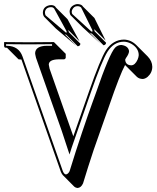

<svg xmlns="http://www.w3.org/2000/svg" viewBox="-20 -852 769 940"><path d="M586.9 -658.2Q620.6 -657.2 646.5 -632.3L703.1 -575.7Q725.1 -552.7 725.6 -525.4Q725.6 -496.1 702.6 -475.6Q690.4 -465.8 678.7 -465.3Q660.6 -465.8 649.9 -476.1L593.3 -532.7L592.3 -533.7Q566.9 -486.8 514.6 -334.5Q514.6 -334.5 438.5 -117.7Q410.6 -33.7 386.7 45.4Q377 67.4 359.4 68.4Q350.1 67.4 343.8 62L287.6 5.4Q281.7 -1.5 277.8 -11.2L85 -560.5Q77.6 -561.5 70.8 -561.5L14.2 -618.2H7.8Q4.4 -618.7 2.4 -620.1Q0.5 -623 0 -626V-645L2 -646Q2.9 -646 119.1 -645L243.2 -646L245.1 -645L301.8 -588.4V-569.3Q299.8 -562.5 293.5 -561.5H266.6Q219.2 -560.5 218.8 -535.6Q219.2 -530.3 222.7 -515.6L338.9 -184.6L415 -401.9Q471.7 -564.5 499 -606.4Q533.7 -657.7 586.9 -658.2ZM189.9 -789.1Q189.9 -814.9 214.4 -824.2Q222.7 -827.1 231 -827.1Q243.2 -826.7 250 -820.3Q252.4 -817.4 253.9 -814.9L310.5 -758.3L369.6 -649.4L313.5 -706.1Q316.9 -698.7 316.9 -694.8L373.5 -638.2Q373.5 -628.4 363.3 -626Q361.3 -625.5 360.4 -625.5L304.2 -682.1Q299.3 -682.6 295.9 -685.1L352.5 -628.4L253.4 -712.4L196.8 -769Q190.4 -776.9 189.9 -789.1ZM320.8 -793.9Q320.8 -819.3 347.2 -829.6Q354 -832 358.9 -832Q375 -831.5 382.3 -824.7Q384.8 -821.8 386.2 -819.8L442.4 -763.7L497.1 -653.3L440.4 -710Q442.9 -705.1 442.9 -699.2L499.5 -642.6Q498 -631.8 486.8 -630.4L430.2 -687Q423.3 -688 416 -694.3L472.7 -637.7L384.8 -718.3L328.1 -774.9L326.7 -775.9Q321.3 -782.7 320.8 -793.9ZM331.1 -793.9Q331.5 -785.6 334.5 -782.7L422.9 -701.7Q428.2 -696.8 430.2 -696.8Q432.6 -697.8 433.1 -699.2Q432.6 -702.1 431.6 -705.6L377.4 -814.9Q371.1 -821.8 358.9 -821.8Q342.3 -821.8 334 -805.2Q331.1 -799.3 331.1 -793.9ZM200.2 -789.1Q200.7 -780.8 203.6 -776.4L302.7 -692.4L303.7 -691.9Q305.7 -693.4 307.1 -694.8Q306.2 -697.8 304.7 -701.2L245.1 -810.1Q239.3 -816.9 231 -816.9Q204.6 -816.9 200.2 -793.9Q200.2 -791 200.2 -789.1ZM586.9 -647.9Q537.1 -647.9 505.9 -598.1Q479 -554.7 424.3 -398.4L332 -132.3Q330.6 -128.4 329.6 -125L320.3 -95.7L281.7 -212.9L156.2 -569.3Q151.9 -586.9 151.9 -591.8Q153.8 -627.4 210 -627.9H234.9V-635.7Q152.3 -634.8 119.1 -634.8Q82 -634.8 9.8 -635.7V-627.9H14.2Q72.3 -626.5 90.3 -575.2L287.6 -14.2Q293.9 1.5 303.2 2Q314 0 320.8 -14.2Q349.6 -108.4 381.6 -203.4Q413.6 -298.3 431.2 -346.2L448.7 -394.5Q516.1 -590.3 543.9 -619.1Q557.1 -631.8 574.2 -631.8Q607.9 -627.4 611.8 -602.1Q611.8 -588.4 596.7 -567.9Q593.3 -562.5 592.8 -560.1Q594.7 -533.2 622.1 -532.2Q641.1 -532.2 653.8 -560.5Q658.7 -572.3 659.2 -582Q659.2 -615.2 624.5 -636.7Q605.5 -647.5 586.9 -647.9Z"/></svg>

Font: Linux Biolinum Shadow O
Style: Regular
Weight: 400
Designer: Philipp H. Poll
Foundry: Philipp H. Poll
Version: Version 1.0.4